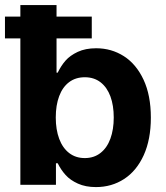

<svg xmlns="http://www.w3.org/2000/svg" viewBox="-20 -748 670 777"><path d="M213.5 -87.4H206.4V0H62.4V-727.5H208.8V-454H213.5Q227.2 -482.1 245.3 -502.8Q263.4 -523.4 294.6 -538.1Q325.8 -552.7 369.1 -552.7Q430.9 -552.7 481.2 -520.7Q531.4 -488.6 561 -425.3Q590.5 -362 590.5 -272Q590.5 -183.7 561.7 -120.1Q532.9 -56.6 482.4 -23.7Q431.9 9.1 368.3 9.1Q326.4 9.1 295.4 -4.9Q264.3 -18.9 245.6 -39.7Q226.8 -60.4 213.5 -87.4ZM440.3 -272.5Q440.3 -321.1 426.9 -357.7Q413.5 -394.2 387.2 -414.8Q360.8 -435.4 323.2 -435.4Q286 -435.4 259.6 -415.5Q233.2 -395.6 219.5 -358.9Q205.7 -322.2 205.7 -272.5Q205.7 -223.3 219.6 -186.1Q233.5 -149 260 -128.6Q286.4 -108.3 323.2 -108.3Q360.4 -108.3 386.7 -129Q413.1 -149.6 426.7 -186.7Q440.3 -223.9 440.3 -272.5ZM0.1 -680.7H351.4V-592.7H0.1Z"/></svg>

Font: Raveo Variable
Style: Regular
Weight: 400
Designer: Jakub Foglar, Rasmus Andersson (Inter)
Foundry: Jakubfoglar.com
Version: Version 1.000;Glyphs 3.2.3 (3260)